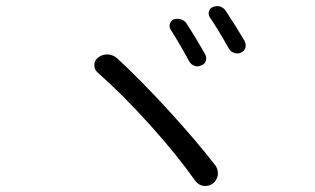

<svg xmlns="http://www.w3.org/2000/svg" viewBox="-20 -737 1040 633"><path d="M543 -638.7Q537.1 -647.5 540 -658.2Q543 -668.9 552.7 -672.9Q564.5 -676.8 576.2 -673.3Q587.9 -669.9 594.7 -660.2Q622.1 -618.2 656.2 -558.6Q662.1 -547.9 658.7 -536.6Q655.3 -525.4 643.6 -521.5Q632.8 -515.6 621.1 -520Q609.4 -524.4 603.5 -535.2Q572.3 -592.8 543 -638.7ZM671.9 -679.7Q666 -689.5 668.9 -699.7Q671.9 -710 681.6 -713.9Q688.5 -716.8 695.3 -716.8Q700.2 -716.8 705.1 -715.8Q716.8 -711.9 723.6 -702.1Q756.8 -652.3 787.1 -600.6Q790 -593.8 790 -587.9Q790 -583 789.1 -579.1Q785.2 -568.4 774.4 -563.5Q763.7 -558.6 752 -562.5Q740.2 -566.4 734.4 -577.1Q699.2 -639.6 671.9 -679.7ZM301.8 -498Q291 -507.8 291 -522.5Q291 -538.1 304.2 -547.9Q317.4 -557.6 333 -557.6Q334 -557.6 335 -557.6Q352.5 -556.6 366.2 -544.9Q443.4 -473.6 534.7 -374Q626 -274.4 689.5 -192.4Q698.2 -180.7 698.2 -167Q698.2 -164.1 698.2 -160.2Q695.3 -142.6 681.6 -131.8Q670.9 -124 658.2 -124Q654.3 -124 651.4 -124Q633.8 -127 624 -140.6Q562.5 -227.5 473.6 -326.2Q384.8 -424.8 301.8 -498Z"/></svg>

Font: Gen Jyuu Gothic Normal
Style: Regular
Weight: 300
Designer: [Source Han Sans]
Ryoko NISHIZUKA  (kana & ideographs); Paul D. Hunt (Latin, Greek & Cyrillic); Wenlong ZHANG  (bopomofo
Version: Version 1.002.20150607